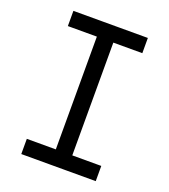

<svg xmlns="http://www.w3.org/2000/svg" viewBox="-144 -904 889 1008"><g transform="rotate(20 300.0 -400.0)"><path d="M254 0V-800H346V0ZM92 0V-85H508V0ZM92 -715V-800H508V-715Z"/></g></svg>

Font: Victor Mono SemiBold
Style: Regular
Weight: 600
Monospace: yes
Designer: Rune Bjørnerås
Version: Version 1.561;gftools[0.9.30]